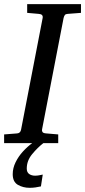

<svg xmlns="http://www.w3.org/2000/svg" viewBox="-35 -691 411 927"><path d="M-15.1 0V-42L47.9 -46.9Q64 -48.3 66.9 -65.9L170.9 -604Q174.3 -622.6 151.9 -624L96.2 -628.9V-670.9H356V-628.9L292 -624Q282.2 -623.5 278.3 -618.7Q274.4 -613.8 272 -604L168 -65.9Q166.5 -58.6 170.4 -53.2Q174.3 -47.9 188 -46.9L246.1 -42V0ZM162.6 209Q149.9 211.9 136 213.9Q122.1 215.8 108.4 215.8Q76.2 215.8 51.3 201.4Q26.4 187 26.4 149.9Q26.4 120.6 40.3 92.3Q54.2 64 75.9 40.3Q97.7 16.6 120.6 0H174.3Q146.5 21.5 120.4 53Q94.2 84.5 94.2 123Q94.2 141.1 106 149.2Q117.7 157.2 134.3 157.2Q144 157.2 153.1 155.5Q162.1 153.8 171.4 151.9Z"/></svg>

Font: Charis
Style: Italic
Weight: 400
Italic angle: -11°
Designer: Walt Agee, Miriam Martin, Annie Olsen, Victor Gaultney, Lorna Priest, Alan Ward, Bob Hallissy, Martin Hosken, Sharon Cor
Foundry: SIL Global
Version: Version 7.000